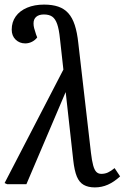

<svg xmlns="http://www.w3.org/2000/svg" viewBox="-42 -802 598 836"><path d="M371 14Q342 14 322.5 3Q303 -8 292.5 -33.5Q282 -59 277 -104L244 -401L240 -392L73 0H-11L-22 -5L234 -499L219 -634Q215 -674 207 -697Q199 -720 185.5 -729.5Q172 -739 149 -739Q128 -739 116 -729Q104 -719 104 -700Q104 -690 106.5 -680Q109 -670 115 -652L120 -639Q111 -627 97 -620Q83 -613 68 -613Q43 -613 26 -629.5Q9 -646 9 -673Q9 -706 26.5 -730.5Q44 -755 76 -768.5Q108 -782 150 -782Q186 -782 212 -773Q238 -764 255.5 -744.5Q273 -725 283.5 -693Q294 -661 299 -614L354 -137Q358 -103 363.5 -82.5Q369 -62 377.5 -53.5Q386 -45 399 -45Q415 -45 428 -51Q441 -57 457 -70L481 -34Q455 -10 428 2Q401 14 371 14Z"/></svg>

Font: Literata 18pt
Style: Italic
Weight: 400
Italic angle: -2°
Designer: Latin by Veronika Burian and Jose Scaglione. Greek by Irene Vlachou. Cyrillic by Vera Evstafieva
Foundry: TypeTogether
Version: Version 3.103;gftools[0.9.29]